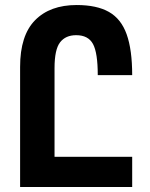

<svg xmlns="http://www.w3.org/2000/svg" viewBox="-20 -744 596 764"><path d="M60 0V-478Q60 -603 119.5 -663.5Q179 -724 285 -724Q365 -724 413.5 -696.5Q462 -669 484 -607.5Q506 -546 506 -445H369Q369 -534 350 -569Q331 -604 283 -604Q241 -604 219 -575.5Q197 -547 197 -473V-120H506V0Z"/></svg>

Font: Noto Sans Armenian ExtraCondensed
Style: Bold
Weight: 700
Width: 2
Designer: Monotype Design Team
Foundry: Monotype Imaging Inc.
Version: Version 2.008; ttfautohint (v1.8.4.7-5d5b)